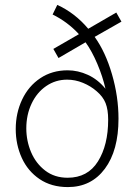

<svg xmlns="http://www.w3.org/2000/svg" viewBox="-20 -746 561 781"><path d="M44 -221Q44 -286 70 -341Q96 -396 144 -428Q192 -460 255 -460Q297 -460 337.5 -441.5Q378 -423 409 -385Q398 -434 376 -486Q354 -538 328 -574L218 -510L197 -547L301 -607Q255 -657 194 -687L213 -726Q284 -694 339 -629L453 -695L474 -658L365 -596Q409 -535 435.5 -444Q462 -353 462 -263Q462 -134 406.5 -59.5Q351 15 256 15Q189 15 141 -17.5Q93 -50 68.5 -104Q44 -158 44 -221ZM420 -259Q420 -300 409.5 -326.5Q399 -353 373 -375Q349 -396 317.5 -409Q286 -422 253 -422Q206 -422 168 -396Q130 -370 108.5 -324.5Q87 -279 87 -224Q87 -173 106.5 -127Q126 -81 164 -52Q202 -23 255 -23Q337 -23 378.5 -89.5Q420 -156 420 -259Z"/></svg>

Font: Bellota Text Light
Style: Regular
Weight: 300
Designer: Kemie Guaida
Foundry: Kemie Guaida
Version: Version 4.001